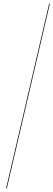

<svg xmlns="http://www.w3.org/2000/svg" viewBox="-20 -800 298 1070"><path d="M254 -780 14 250H18L258 -780Z"/></svg>

Font: Bodoni* 36pt Fatface
Style: Italic
Weight: 900
Italic angle: -13°
Version: Version 2.3